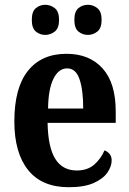

<svg xmlns="http://www.w3.org/2000/svg" viewBox="-20 -773 541 803"><path d="M268 10Q155 10 97.5 -62Q40 -134 40 -265Q40 -406 97 -477Q154 -548 258 -548Q354 -548 409 -487Q464 -426 464 -307V-259H179Q181 -156 211.5 -108Q242 -60 301 -60Q346 -60 374 -84.5Q402 -109 417 -144Q429 -140 438 -129.5Q447 -119 447 -102Q447 -77 429 -51Q411 -25 371.5 -7.5Q332 10 268 10ZM328 -319Q328 -397 312.5 -442Q297 -487 261 -487Q225 -487 203.5 -443.5Q182 -400 181 -319ZM348 -627Q325 -627 308 -641Q291 -655 291 -690Q291 -725 308 -739Q325 -753 348 -753Q369 -753 387 -739Q405 -725 405 -690Q405 -655 387 -641Q369 -627 348 -627ZM169 -627Q147 -627 130 -641Q113 -655 113 -690Q113 -725 130 -739Q147 -753 169 -753Q191 -753 209 -739Q227 -725 227 -690Q227 -655 209 -641Q191 -627 169 -627Z"/></svg>

Font: Noto Serif Lao Condensed
Style: Bold
Weight: 700
Width: 3
Designer: Monotype Design Team
Foundry: Monotype Imaging Inc.
Version: Version 2.003; ttfautohint (v1.8.4.7-5d5b)